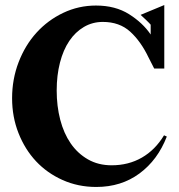

<svg xmlns="http://www.w3.org/2000/svg" viewBox="-20 -732 709 762"><path d="M361 -710Q438 -710 492.5 -675.5Q547 -641 578 -595V-634Q575 -638 558.5 -654Q542 -670 538 -673L632 -712V-460H592L570 -503Q539 -568 496.5 -606.5Q454 -645 388 -645Q347 -645 313 -625Q279 -605 255 -569.5Q231 -534 218 -483.5Q205 -433 205 -373Q205 -311 219 -257Q233 -203 260.5 -163Q288 -123 329 -99.5Q370 -76 423 -76Q490 -76 543 -106.5Q596 -137 631 -195L642 -190Q606 -97 533.5 -43.5Q461 10 362 10Q290 10 228.5 -17.5Q167 -45 123 -92Q79 -139 53.5 -203.5Q28 -268 28 -342Q28 -418 54 -485.5Q80 -553 125 -602.5Q170 -652 231 -681Q292 -710 361 -710Z"/></svg>

Font: Redaction
Style: Bold
Weight: 700
Designer: Jeremy Mickel / Forest Young
Foundry: MCKL
Version: Version 2.001; Redaction Bold